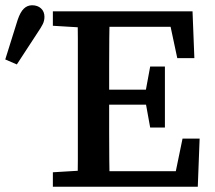

<svg xmlns="http://www.w3.org/2000/svg" viewBox="-33 -710 819 730"><path d="M-13 -484 34 -634Q44 -664 57.5 -677Q71 -690 89 -690Q110 -690 123 -678Q136 -666 136 -646Q136 -631 129.5 -618Q123 -605 110 -586L31 -465ZM168 0V-55L301 -63H315V0ZM262 0Q263 -51 263 -102Q263 -153 263 -205Q263 -257 263 -309V-359Q263 -410 263 -461.5Q263 -513 263 -564.5Q263 -616 262 -667H384Q383 -616 382.5 -565Q382 -514 382 -462.5Q382 -411 382 -359V-314Q382 -260 382 -207.5Q382 -155 382.5 -103.5Q383 -52 384 0ZM322 0V-59H669L628 -23L661 -183H726L719 0ZM323 -312V-369H560V-312ZM538 -225 519 -330V-354L538 -457H594V-225ZM168 -612V-667H315V-604H301ZM641 -489 608 -644 649 -608H322V-667H699L706 -489Z"/></svg>

Font: Source Serif 4 Medium
Style: Regular
Weight: 500
Designer: Frank Grießhammer
Foundry: Adobe Systems Incorporated
Version: Version 4.004;hotconv 1.0.116;makeotfexe 2.5.65601